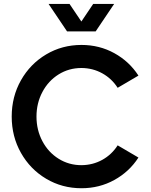

<svg xmlns="http://www.w3.org/2000/svg" viewBox="-20 -951 772 984"><path d="M40 -353.5Q40 -455.6 87.4 -539.6Q134.8 -623.5 216.6 -672.1Q298.3 -720.7 397.5 -720.7Q489.3 -720.7 565.9 -678.5Q642.6 -636.2 689.5 -563.5L583 -501Q552.7 -548.3 504.2 -575.2Q455.6 -602.1 397.5 -602.5Q333 -602.5 280.3 -569.6Q227.5 -536.6 197.3 -479.5Q167 -422.4 167 -353.5Q167 -284.7 197.3 -227.5Q227.5 -170.4 280.3 -137.5Q333 -104.5 397.5 -104.5Q455.6 -105 504.2 -131.8Q552.7 -158.7 583 -206.1L689.5 -143.6Q642.6 -70.8 565.9 -28.6Q489.3 13.7 397.5 13.7Q298.3 13.7 216.6 -34.9Q134.8 -83.5 87.4 -167.5Q40 -251.5 40 -353.5ZM336.4 -930.7 397 -840.8 457.5 -930.7H564.9L470.2 -790H323.7L229 -930.7Z"/></svg>

Font: Wanted Sans SemiBold
Style: Regular
Weight: 600
Designer: Original Design by Kil Hyung-jin and Kang Hanbin, Wanted Lab, Inc; Hangeul from Source Han Sans by Jang Soo-young and Ka
Foundry: Wanted Lab, Inc.
Version: Version 1.003